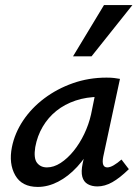

<svg xmlns="http://www.w3.org/2000/svg" viewBox="-20 -729 551 757"><path d="M129 8Q66 8 40 -38Q14 -84 27 -149Q38 -204 71 -253.5Q104 -303 154.5 -341Q205 -379 267.5 -401Q330 -423 400 -423Q418 -423 430 -421.5Q442 -420 453 -418L387 -111Q379 -69 403 -69Q414 -69 428.5 -77.5Q443 -86 459 -100L488 -62Q452 -27 422.5 -10.5Q393 6 364 6Q342 6 326 -3Q310 -12 304.5 -32Q299 -52 306 -85L341 -243L389 -277Q374 -215 347 -162.5Q320 -110 284.5 -71.5Q249 -33 209 -12.5Q169 8 129 8ZM165 -69Q192 -69 219 -86.5Q246 -104 270 -133.5Q294 -163 312 -200.5Q330 -238 339 -278L360 -381L407 -344Q399 -346 390 -346.5Q381 -347 372 -347Q321 -347 278 -332.5Q235 -318 202.5 -292Q170 -266 148.5 -229.5Q127 -193 119 -149Q112 -105 126 -87Q140 -69 165 -69ZM268 -507 390 -709H502L341 -507Z"/></svg>

Font: Ysabeau SemiBold
Style: Italic
Weight: 600
Italic angle: -12°
Designer: Christian Thalmann (Catharsis Fonts)
Version: Version 2.002